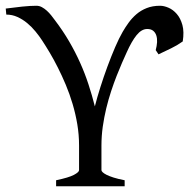

<svg xmlns="http://www.w3.org/2000/svg" viewBox="-20 -650 664 670"><path d="M617.7 -505.4Q597.7 -491.2 577.1 -481.4Q556.6 -471.7 533.2 -460.4L523.4 -475.1Q527.3 -489.7 528.1 -502.9Q528.8 -516.1 525.4 -526.4Q522 -536.6 514.4 -542.7Q506.8 -548.8 493.7 -548.8Q474.1 -548.8 456.8 -527.6Q439.5 -506.3 421.9 -466.8Q415 -451.7 406 -431.2Q397 -410.6 387.2 -385.7Q377.4 -360.8 367.9 -332Q358.4 -303.2 350.8 -272Q343.3 -240.7 338.6 -208Q334 -175.3 334 -142.1V-56.2Q334 -53.2 338.1 -49.1Q342.3 -44.9 351.8 -40Q361.3 -35.2 376.7 -30.3Q392.1 -25.4 415 -21V0H175.8V-21Q220.2 -30.3 238 -39.8Q255.9 -49.3 255.9 -56.2V-142.1Q255.9 -179.7 249.8 -216.1Q243.7 -252.4 233.4 -287.1Q223.1 -321.8 209.7 -353.8Q196.3 -385.7 182.1 -413.8Q168 -441.9 153.6 -466.1Q139.2 -490.2 127 -508.8Q117.2 -523.9 104 -540Q90.8 -556.2 75 -569.3Q59.1 -582.5 40.8 -590.8Q22.5 -599.1 2 -599.1L0 -620.1Q28.8 -624 57.6 -627Q86.4 -629.9 106.9 -629.9Q117.2 -629.9 126.2 -625Q135.3 -620.1 143.3 -612.8Q151.4 -605.5 158.7 -596.4Q166 -587.4 171.9 -579.1Q199.7 -542.5 221.2 -505.6Q242.7 -468.8 259.5 -431.2Q276.4 -393.6 288.8 -355.5Q301.3 -317.4 311 -278.8Q318.8 -309.6 330.3 -345.9Q341.8 -382.3 355 -418Q368.2 -453.6 381.8 -485.4Q395.5 -517.1 408.2 -539.1Q417.5 -555.2 429.2 -571.3Q440.9 -587.4 456.3 -600.6Q471.7 -613.8 491.9 -621.8Q512.2 -629.9 538.6 -629.9Q552.2 -629.9 568.1 -623Q584 -616.2 596.9 -601.3Q609.9 -586.4 616.5 -562.7Q623 -539.1 617.7 -505.4Z"/></svg>

Font: Gentium Plus
Style: Regular
Weight: 400
Designer: J. Victor Gaultney, Annie Olsen, Iska Routamaa
Foundry: SIL International
Version: Version 1.510